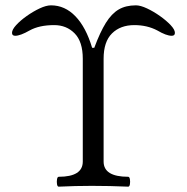

<svg xmlns="http://www.w3.org/2000/svg" viewBox="-20 -696 700 719"><path d="M200 3Q195 3 193.5 -6Q192 -15 193.5 -24.5Q195 -34 200 -34Q290 -34 290 -91V-476Q290 -540 259.5 -571Q229 -602 183 -602Q127 -602 91 -582Q56 -562 37 -562Q25 -562 25 -573Q25 -585 40.5 -602Q56 -619 80 -636Q104 -653 128.5 -664.5Q153 -676 171 -676Q223 -676 262.5 -635Q302 -594 325 -517H333Q355 -576 376.5 -610.5Q398 -645 424.5 -660.5Q451 -676 489 -676Q506 -676 530.5 -664.5Q555 -653 579 -636Q603 -619 619 -602Q635 -585 635 -573Q635 -562 623 -562Q603 -562 569 -582Q531 -602 483 -602Q431 -602 399.5 -571Q368 -540 368 -476V-91Q368 -34 460 -34Q465 -34 466.5 -24.5Q468 -15 466.5 -6Q465 3 460 3Q391 0 324 0Q262 0 200 3Z"/></svg>

Font: Junicode SmExp
Style: Regular
Weight: 400
Width: 6
Designer: Peter S. Baker
Version: Version 2.205; ttfautohint (v1.8.4)